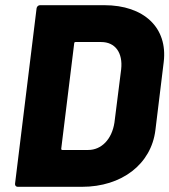

<svg xmlns="http://www.w3.org/2000/svg" viewBox="-20 -720 653 740"><path d="M48 0H296C449 0 563 -87 579 -219L611 -481C627 -613 535 -700 382 -700H134C128 -700 122 -695 121 -688L38 -12C37 -5 42 0 48 0ZM216 -147 266 -553C266 -556 268 -558 271 -558H370C424 -558 454 -517 447 -453L421 -247C411 -183 371 -142 320 -142H220C217 -142 216 -144 216 -147Z"/></svg>

Font: Barlow ExtraBold
Style: Italic
Weight: 800
Italic angle: -7°
Designer: Jeremy Tribby
Foundry: Tribby Type
Version: Version 1.422;hotconv 1.0.109;makeotfexe 2.5.65596